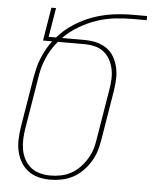

<svg xmlns="http://www.w3.org/2000/svg" viewBox="-53 -779 659 832"><g transform="rotate(5 276.5 -363.5)"><path d="M196 8Q169 8 144 1.5Q119 -5 99.5 -20Q80 -35 67.5 -56.5Q55 -78 49.5 -103Q44 -128 45 -155Q46 -182 50 -208L86 -426Q90 -448 95 -469Q100 -490 108.5 -511Q117 -532 128 -552Q139 -572 153 -590H113L137 -735H157L136 -608H168Q198 -643 238 -668.5Q278 -694 321 -709Q364 -724 407 -729.5Q450 -735 493 -735H553V-717H493Q454 -717 414.5 -712.5Q375 -708 336.5 -695Q298 -682 260.5 -660Q223 -638 194 -608H294Q320 -608 344.5 -602Q369 -596 389 -582Q409 -568 421 -547Q433 -526 438.5 -501.5Q444 -477 443 -451.5Q442 -426 438 -400L402 -182Q398 -157 390.5 -133Q383 -109 369 -86.5Q355 -64 336 -45Q317 -26 294 -14Q271 -2 245.5 3Q220 8 196 8ZM196 -10Q218 -10 241 -14.5Q264 -19 285 -30.5Q306 -42 323 -59.5Q340 -77 352.5 -97.5Q365 -118 372 -140Q379 -162 382 -185L418 -403Q422 -426 423 -449Q424 -472 419.5 -493.5Q415 -515 404.5 -534Q394 -553 377.5 -566Q361 -579 339 -584.5Q317 -590 294 -590H178Q162 -572 150 -552Q138 -532 129 -510.5Q120 -489 114.5 -467Q109 -445 106 -423L70 -205Q66 -181 65 -157.5Q64 -134 68 -111.5Q72 -89 82.5 -69.5Q93 -50 110 -36Q127 -22 149.5 -16Q172 -10 196 -10Z"/></g></svg>

Font: Iosevka Term Curly Thin
Style: Italic
Weight: 100
Italic angle: -9°
Designer: Belleve Invis
Foundry: Belleve Invis
Version: Version 32.3.0